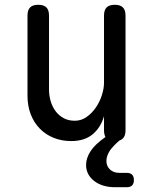

<svg xmlns="http://www.w3.org/2000/svg" viewBox="-20 -580 640 803"><path d="M510 143Q525 143 532.5 150.5Q540 158 540 173Q540 188 532.5 195.5Q525 203 510 203H462Q407 203 373.5 176.5Q340 150 340 110Q340 81 359 52Q377 24 421 -7Q415 -18 415 -35V-94Q401 -46 367 -18Q333 10 278 10Q238 10 204.5 -3.5Q171 -17 146.5 -42Q122 -67 108.5 -102Q95 -137 95 -180V-515Q95 -538 106 -549Q117 -560 140 -560Q163 -560 174 -549Q185 -538 185 -515V-206Q185 -180 192 -156.5Q199 -133 212.5 -115Q226 -97 246 -86Q266 -75 293 -75Q320 -75 342.5 -91Q365 -107 381 -130.5Q397 -154 406 -182Q415 -210 415 -234V-515Q415 -538 426 -549Q437 -560 460 -560Q483 -560 494 -549Q505 -538 505 -515V-35Q505 -12 494 -1Q488 5 479 8Q453 31 440 49Q425 72 425 93Q425 115 440 129Q455 143 480 143Z"/></svg>

Font: Maple Mono NF CN
Style: Regular
Weight: 400
Monospace: yes
Designer: subframe7536
Version: Version 7.000